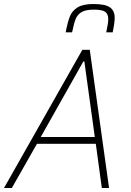

<svg xmlns="http://www.w3.org/2000/svg" viewBox="-39 -936 650 956"><path d="M-19 0 371 -688H408L504 0H468L438 -220H145L20 0ZM164 -254H433L381 -630H376ZM532 -849Q532 -822 522 -775H490Q500 -820 500 -841Q500 -866 485 -877Q470 -888 429 -888Q388 -888 367.5 -876Q347 -864 338 -842Q329 -820 320 -775H288Q298 -827 309 -854.5Q320 -882 347 -899Q374 -916 426 -916Q486 -916 509 -899Q532 -882 532 -849Z"/></svg>

Font: Saira Semi Condensed Thin
Style: Italic
Weight: 100
Width: 4
Italic angle: -12°
Designer: Hector Gatti with collaboration of the Omnibus-Type team
Foundry: Omnibus-Type
Version: Version 1.001; ttfautohint (v1.8)